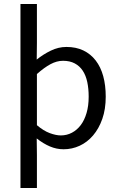

<svg xmlns="http://www.w3.org/2000/svg" viewBox="-20 -732 595 957"><path d="M164 205H82V-712H164V-518L163 -435Q195 -461 233 -479.5Q271 -498 311 -498Q359 -498 395.5 -480.5Q432 -463 457 -430.5Q482 -398 494.5 -352.5Q507 -307 507 -250Q507 -188 490 -139.5Q473 -91 444 -57Q415 -23 377 -5.5Q339 12 297 12Q262 12 229 -2Q196 -16 163 -42L164 41ZM164 -108Q197 -80 228 -68.5Q259 -57 283 -57Q313 -57 338.5 -70.5Q364 -84 382.5 -108.5Q401 -133 411.5 -169Q422 -205 422 -250Q422 -290 415 -323Q408 -356 392.5 -379.5Q377 -403 352.5 -416Q328 -429 294 -429Q263 -429 231.5 -412Q200 -395 164 -363Z"/></svg>

Font: Myanmar Sanpya
Style: Regular
Weight: 400
Designer: Danh Hong
Foundry: Google Inc.
Version: Version 2.00 November 22, 2015